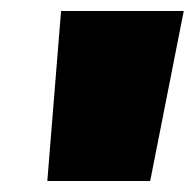

<svg xmlns="http://www.w3.org/2000/svg" viewBox="-20 -760 354 349"><path d="M314 -740 253 -431H66L91 -740Z"/></svg>

Font: Pathway Extreme Condensed Black
Style: Italic
Weight: 900
Width: 3
Italic angle: -8°
Version: Version 1.001;gftools[0.9.26]